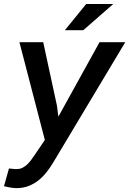

<svg xmlns="http://www.w3.org/2000/svg" viewBox="-28 -743 657 977"><path d="M261.7 -205.6 269 -149.4 478.5 -528.3H609.4L245.1 80.1Q229.5 106.9 210.4 131.3Q191.4 155.8 168.2 174.3Q145 192.9 116.9 203.6Q88.9 214.4 55.7 214.4Q39.6 213.9 23.7 211.2Q7.8 208.5 -7.8 204.6L17.6 114.3Q28.3 115.2 39.1 116.5Q49.8 117.7 60.1 117.2Q76.2 116.7 89.6 109.1Q103 101.6 114 90.3Q125 79.1 134.3 65.7Q143.6 52.2 151.9 40.5L200.2 -30.8L70.8 -528.3H191.9ZM410.6 -722.7H548.3L396 -589.4H302.2Z"/></svg>

Font: TypoPRO Roboto Mono
Style: Italic
Weight: 500
Designer: Google
Version: Version 2.000986; 2015; ttfautohint (v1.3)